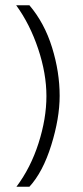

<svg xmlns="http://www.w3.org/2000/svg" viewBox="-20 -713 317 737"><path d="M43 3.9Q97.7 -68.8 127.9 -163.3Q158.2 -257.8 158.2 -344.2Q158.2 -430.7 126.5 -525.6Q94.7 -620.6 42 -692.9H92.8Q150.9 -624.5 179.9 -530.5Q209 -436.5 209 -345.2Q209 -259.3 176.8 -155.8Q144.5 -52.2 92.8 3.9Z"/></svg>

Font: HK Grotesk Light
Style: Regular
Weight: 300
Designer: Alfredo Marco Pradil and Stefan Peev
Foundry: Hanken Design Co.
Version: Version 1.045;PS 001.045;hotconv 1.0.88;makeotf.lib2.5.64775